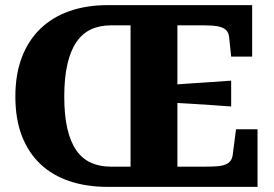

<svg xmlns="http://www.w3.org/2000/svg" viewBox="-20 -730 1070 750"><path d="M652 -399Q691 -402 729.5 -404.5Q768 -407 806.5 -409.5Q845 -412 883 -415V-314Q845 -317 806.5 -319.5Q768 -322 729.5 -324.5Q691 -327 652 -329ZM414 -79H490V-631H414Q369 -631 335 -615Q301 -599 278 -565Q255 -531 243 -478Q231 -425 231 -353Q231 -280 243 -228Q255 -176 278 -143Q301 -110 335 -94.5Q369 -79 414 -79ZM401 0Q319 0 252.5 -22Q186 -44 138.5 -88.5Q91 -133 65.5 -199Q40 -265 40 -353Q40 -440 65.5 -506.5Q91 -573 138.5 -618.5Q186 -664 252.5 -687Q319 -710 401 -710H965V-509H883L875 -585Q873 -604 861.5 -614Q850 -624 829 -627.5Q808 -631 776 -631H673V-79H779Q808 -79 828 -80.5Q848 -82 861 -87.5Q874 -93 880.5 -102Q887 -111 889 -125L902 -225H986V0Z"/></svg>

Font: Roboto Serif SemiCondensed
Style: Bold
Weight: 700
Width: 4
Designer: Greg Gazdowicz
Foundry: Commercial Type
Version: Version 1.007